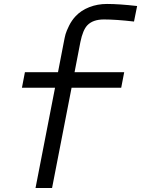

<svg xmlns="http://www.w3.org/2000/svg" viewBox="-20 -947 711 967"><path d="M242.2 0H158.9L257.2 -505.2H90.5L105.5 -583.3H272.1L301.4 -735Q306 -759.8 310.2 -775.1Q314.5 -790.4 327.8 -817.4Q341.1 -844.4 360.7 -865.2Q388 -894.5 429.4 -910.8Q470.7 -927.1 518.9 -927.1Q580.1 -927.1 670.6 -916.7L654.9 -838.5Q564.5 -849 503.3 -849Q447.9 -849 419.9 -819.7Q397.1 -795.6 384.8 -735L355.5 -583.3H605.5L590.5 -505.2H340.5Z"/></svg>

Font: TypoPRO Monoid
Style: Italic
Weight: 400
Width: 4
Italic angle: -11°
Monospace: yes
Version: Version 0.61